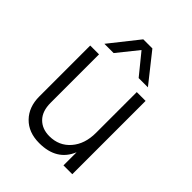

<svg xmlns="http://www.w3.org/2000/svg" viewBox="-205 -822 939 939"><g transform="rotate(45 264.5 -352.5)"><path d="M453 0H392V-91Q352 7 231 7Q157 7 113.5 -37.5Q70 -82 70 -155V-507H131V-172Q131 -114 161.5 -83Q192 -52 242 -52Q309 -52 350.5 -100Q392 -148 392 -225V-507H453ZM177 -562H113L232 -712H295L414 -562H350L263 -669Z"/></g></svg>

Font: Hind Guntur Light
Style: Regular
Weight: 300
Designer: Manushi Parikh, Hitesh Malaviya
Foundry: Indian Type Foundry
Version: Version 1.002;PS 1.0;hotconv 1.0.86;makeotf.lib2.5.63406; tt